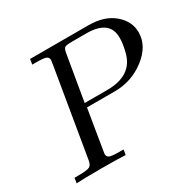

<svg xmlns="http://www.w3.org/2000/svg" viewBox="-151 -842 1010 1001"><g transform="rotate(-30 354.5 -341.5)"><path d="M35.2 0 40 -30.8H62Q118.2 -30.8 132.1 -39.3Q146 -47.9 149.9 -75.2L237.8 -600.1L241.2 -624Q241.2 -640.1 227.1 -646Q212.9 -651.9 165 -651.9H144Q145 -656.7 147 -668Q148.9 -679.2 148.9 -683.1H500Q596.2 -683.1 652.6 -635Q709 -586.9 709 -521Q709 -439 628.9 -377.4Q548.8 -315.9 446.8 -315.9H279.8L240.2 -76.2Q238.3 -60.1 237.8 -59.1Q237.8 -42 252.4 -36.4Q267.1 -30.8 314 -30.8H335Q335 -26.9 333 -15.9Q331.1 -4.9 330.1 0Q293.9 -2.9 183.1 -2.9Q70.3 -2.9 35.2 0ZM280.8 -341.8H417Q565.9 -341.8 596.2 -460Q609.4 -510.7 608.9 -546.9Q608.9 -651.9 469.2 -651.9H382.8Q347.7 -651.9 339.4 -645.5Q331.1 -639.2 327.1 -615.2Z"/></g></svg>

Font: CMU Serif Extra
Style: RomanSlanted
Weight: 500
Italic angle: -9.46001°
Version: Version 0.7.0